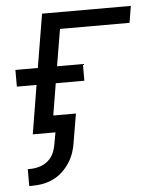

<svg xmlns="http://www.w3.org/2000/svg" viewBox="-53 -566 706 836"><g transform="rotate(-5 300.0 -148.5)"><path d="M41 223V149H52Q72 149 92.5 143Q113 137 129.5 123Q146 109 154.5 89.5Q163 70 166 50L175 0H76L111 -213H25V-286H123L162 -520H550L538 -447H234L207 -286H320V-213H195L172 -74H271L250 50Q247 73 239 96Q231 119 217.5 139.5Q204 160 185.5 177Q167 194 144.5 204.5Q122 215 98.5 219Q75 223 52 223Z"/></g></svg>

Font: Iosevka Custom Oblique
Style: Regular
Weight: 400
Italic angle: -9°
Designer: Belleve Invis
Foundry: Belleve Invis
Version: Version 27.0.1